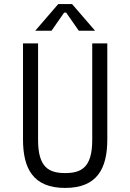

<svg xmlns="http://www.w3.org/2000/svg" viewBox="-20 -913 640 943"><path d="M300 -63C221 -63 167 -90 167 -225V-700H93V-228C93 -85 143 10 300 10C457 10 507 -85 507 -228V-700H433V-225C433 -90 379 -63 300 -63ZM233 -762 295 -851H305L367 -762H447L334 -893H266L153 -762Z"/></svg>

Font: Fliege Mono Light
Style: Regular
Weight: 300
Version: Version 0.020;Glyphs 3.3 (3306)